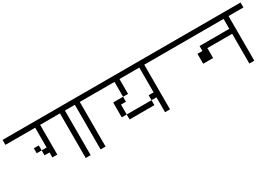

<svg xmlns="http://www.w3.org/2000/svg" viewBox="17 -1423 2965 2096"><g transform="rotate(-30 1500.0 -375.5)"><path d="M1000 -625V-687.5H0V-625H375Q375 -625 375 -375H312.5V-312.5H375V-250H437.5Q437.5 -250 437.5 -625H687.5V-62.5H750V-625ZM312.5 -375V-437.5H250V-375Z M1000 -625V-687.5H750V-625H875V-62.5H937.5V-625Z M2000 -625V-687.5H1000V-625H1375V-437.5H1250V-250H1312.5V-187.5H1625V-250H1312.5Q1312.5 -250 1312.5 -375H1375V-437.5H1437.5V-625H1687.5V-312.5H1625V-250H1687.5V-62.5H1750V-625Z M3000 -625V-687.5H2000V-625H2750Q2750 -625 2750 -500H2375V-437.5H2312.5Q2312.5 -437.5 2312.5 -312.5H2437.5Q2437.5 -312.5 2437.5 -437.5H2750Q2750 -437.5 2750 -62.5H2812.5V-625Z"/></g></svg>

Font: BFUnifontExMono
Style: Regular
Weight: 500
Version: Version 15.0.06